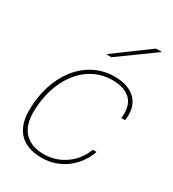

<svg xmlns="http://www.w3.org/2000/svg" viewBox="-185 -851 869 966"><g transform="rotate(30 249.5 -368.0)"><path d="M325 -524C157 -524 36 -370 36 -161C36 -53 91 14 210 14C316 14 401 -54 435 -150H413C381 -63 300 -7 209 -7C117 -7 59 -58 59 -163C59 -351 164 -503 324 -503C426 -503 469 -450 457 -360H479C495 -461 437 -524 325 -524ZM233 -600H261L466 -748L467 -750H434L233 -602Z"/></g></svg>

Font: Nacelle Thin
Style: Italic
Weight: 100
Italic angle: -12°
Designer: Sora Sagano
Foundry: Sora Sagano
Version: Version 1.000;FEAKit 1.0